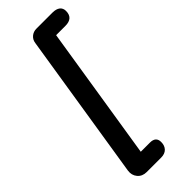

<svg xmlns="http://www.w3.org/2000/svg" viewBox="-325 -881 1097 1097"><g transform="rotate(-45 223.0 -332.5)"><path d="M51 98 192 -791Q195 -815 212.5 -830Q230 -845 255 -845H384Q414 -845 430 -832.5Q446 -820 446 -797Q446 -739 383 -739H308L179 74H253Q301 74 301 117Q301 146 284.5 163Q268 180 238 180H121Q86 180 66 156Q46 132 51 98Z"/></g></svg>

Font: SN Pro Bold
Style: Bold Italic
Weight: 700
Italic angle: -9°
Designer: Tobias Whetton
Foundry: Supernotes
Version: Version 1.003